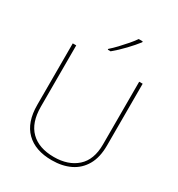

<svg xmlns="http://www.w3.org/2000/svg" viewBox="-220 -1093 1152 1244"><g transform="rotate(30 356.0 -471.0)"><path d="M618 -252Q618 -163 584.5 -105Q551 -47 492 -18.5Q433 10 355 10Q231 10 163 -57Q95 -124 95 -254V-714H121V-256Q121 -136 182.5 -75.5Q244 -15 356 -15Q463 -15 527.5 -72.5Q592 -130 592 -244V-714H618ZM481 -945Q455 -911 414 -868Q373 -825 333 -792H312V-798Q335 -818 361.5 -846Q388 -874 412.5 -902.5Q437 -931 451 -952H481Z"/></g></svg>

Font: Noto Sans Thin
Style: Regular
Weight: 100
Designer: Monotype Design Team
Foundry: Monotype Imaging Inc.
Version: Version 2.007